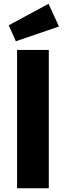

<svg xmlns="http://www.w3.org/2000/svg" viewBox="-20 -1007 352 1027"><path d="M71.3 0V-740H241V0ZM64.7 -786.3 26.7 -871.7 239.7 -986.7 295.3 -865.3Z"/></svg>

Font: Lexend Medium
Style: Regular
Weight: 500
Designer: Bonnie Shaver-Troup, Thomas Jockin
Foundry: Lexend
Version: Version 1.005